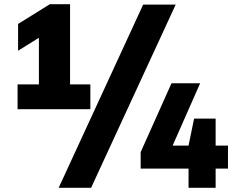

<svg xmlns="http://www.w3.org/2000/svg" viewBox="-20 -830 1120 918"><path d="M166 -322.5V-729.5L218.5 -682L66.5 -587.5V-715.5L218.5 -810H315V-322.5ZM64 -308V-426.5H412V-308ZM260.5 68 664.5 -808H820L415.5 68ZM652.5 -24V-102.5L800 -432H937L791.5 -102.5L779 -134H1070V-24ZM881.5 68V-134L908 -263H1011V68Z"/></svg>

Font: Encode Sans Condensed Thin ExtraBold
Style: Regular
Weight: 800
Version: Version 3.002